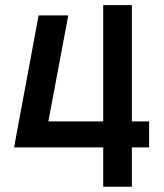

<svg xmlns="http://www.w3.org/2000/svg" viewBox="-20 -713 626 733"><path d="M33.7 -150.4 127.4 -654.3H240.7L146 -150.4ZM33.7 -150.4 104.5 -249.5H383.8V-150.4ZM473.6 -150.4V-249.5H549.3V-150.4ZM374 0V-693.4H483.4V0Z"/></svg>

Font: Cascadia Mono Medium
Style: Regular
Weight: 500
Monospace: yes
Designer: Aaron Bell
Foundry: Saja Typeworks
Version: Version 2407.024